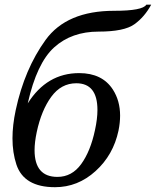

<svg xmlns="http://www.w3.org/2000/svg" viewBox="-20 -778 659 811"><path d="M222.7 -30.8Q283.7 -30.8 323 -85Q362.3 -139.2 381.3 -229Q391.6 -276.4 391.6 -313.5Q391.6 -426.3 302.2 -426.3Q238.3 -426.3 196.5 -369.1Q154.8 -312 135.3 -220.7Q126 -177.2 126 -143.6Q126 -30.8 222.7 -30.8ZM212.4 12.7Q81.1 12.7 49.3 -83Q32.7 -133.3 32.7 -193.8Q32.7 -249 46.4 -313Q83.5 -486.3 172.6 -609.4Q261.7 -732.4 462.4 -732.4Q582.5 -732.4 598.1 -758.3H618.7Q590.8 -706.5 547.6 -675.5Q504.4 -644.5 396.5 -644.5Q282.7 -644.5 209 -578.1Q135.3 -511.7 97.2 -341.3Q177.7 -469.2 314.5 -469.2Q412.1 -469.2 457 -399.4Q487.3 -352.1 487.3 -289.6Q487.3 -259.3 480.5 -226.1Q458.5 -123 383.5 -55.2Q308.6 12.7 212.4 12.7Z"/></svg>

Font: Munson
Style: Italic
Weight: 400
Italic angle: -12°
Designer: Paul James MIller
Foundry: High-Logic / Made with FontCreator
Version: Version 2.10;May 5, 2019;FontCreator 11.5.0.2430 64-bit